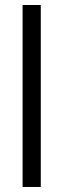

<svg xmlns="http://www.w3.org/2000/svg" viewBox="-20 -743 253 763"><path d="M69.8 0V-723.1H142.1V0Z"/></svg>

Font: Archivo Light
Style: Regular
Weight: 300
Designer: Hector Gatti
Foundry: Omnibus-Type
Version: Version 2.001